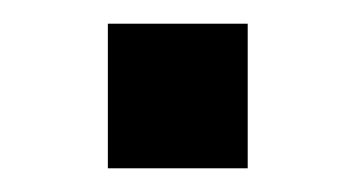

<svg xmlns="http://www.w3.org/2000/svg" viewBox="-20 -400 299 162"><path d="M71 -258V-380H189V-258Z"/></svg>

Font: Farlight84_Sys_V01
Style: Regular
Weight: 400
Designer: Ryoko NISHIZUKA  (kana, bopomofo & ideographs); Paul D. Hunt (Latin, Greek & Cyrillic); Sandoll Communications , Soo-you
Foundry: Adobe
Version: Version 2.004;October 29, 2024;FontCreator 14.0.0.2814 64-bi